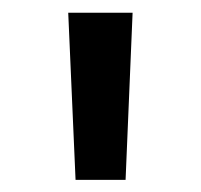

<svg xmlns="http://www.w3.org/2000/svg" viewBox="-20 -748 323 309"><path d="M101.6 -458.5 89.8 -727.5H193.4L182.1 -458.5Z"/></svg>

Font: Inter 24pt Medium
Style: Regular
Weight: 500
Designer: Rasmus Andersson
Foundry: rsms
Version: Version 4.001;git-66647c0bb